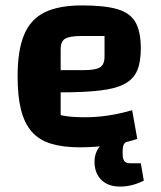

<svg xmlns="http://www.w3.org/2000/svg" viewBox="-20 -532 595 709"><path d="M274 12Q212 12 168 -1.5Q124 -15 97 -46Q70 -77 57.5 -127Q45 -177 45 -250Q45 -346 69 -403.5Q93 -461 145 -486.5Q197 -512 283 -512Q367 -512 414 -498Q461 -484 480.5 -449.5Q500 -415 500 -353Q500 -304 487 -272.5Q474 -241 441.5 -223Q409 -205 351.5 -198Q294 -191 204 -191H174V-273H289Q333 -273 349.5 -283.5Q366 -294 366 -323V-399H280Q237 -399 220.5 -389Q204 -379 204 -351V-107Q235 -99 293 -99Q335 -99 376.5 -105Q418 -111 468 -125L487 -19Q442 -4 387 4Q332 12 274 12ZM423 157Q379 157 354 132Q329 107 329 65Q329 19 368.5 -11Q408 -41 477 -49L487 -19L471 -16Q447 -11 440 -3Q433 5 433 25V38Q433 55 439.5 63Q446 71 462 71H500L511 135Q489 146 467.5 151.5Q446 157 423 157Z"/></svg>

Font: Changa SemiBold
Style: Regular
Weight: 600
Designer: Eduardo Rodriguez Tunni
Foundry: Eduardo Rodriguez Tunni
Version: Version 3.002; ttfautohint (v1.8.2)